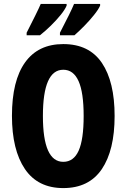

<svg xmlns="http://www.w3.org/2000/svg" viewBox="-20 -950 646 980"><path d="M565 -358Q565 -183 499.5 -86.5Q434 10 303 10Q173 10 107 -87.5Q41 -185 41 -359Q41 -538 108 -631.5Q175 -725 303 -725Q435 -725 500 -629Q565 -533 565 -358ZM199 -358Q199 -124 303 -124Q356 -124 381.5 -181Q407 -238 407 -358Q407 -478 381 -536Q355 -594 303 -594Q199 -594 199 -358ZM491 -921Q482 -901 459.5 -873Q437 -845 410 -817.5Q383 -790 360 -770H286V-783Q312 -833 331 -871.5Q350 -910 358 -930H491ZM320 -921Q311 -900 289 -873Q267 -846 239.5 -819Q212 -792 184 -770H116V-783Q142 -834 161 -872.5Q180 -911 188 -930H320Z"/></svg>

Font: Noto Sans Ethiopic ExtraCondensed ExtraBold
Style: Regular
Weight: 800
Width: 2
Designer: Monotype Design Team
Foundry: Monotype Imaging Inc.
Version: Version 2.102; ttfautohint (v1.8.4.7-5d5b)